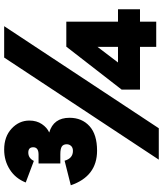

<svg xmlns="http://www.w3.org/2000/svg" viewBox="48 -800 764 899"><g transform="rotate(-90 429.5 -350.0)"><path d="M174 -277Q54 -277 12 -400L127 -429Q138 -390 173 -390Q188 -390 196 -398.5Q204 -407 204 -419Q204 -435 193.5 -442Q183 -449 157 -449H114V-551H156Q190 -551 190 -576Q190 -599 165 -599Q139 -599 126 -573L25 -611Q44 -659 85.5 -685.5Q127 -712 179 -712Q240 -712 277.5 -677Q315 -642 315 -594Q315 -560 298.5 -535.5Q282 -511 259 -501Q328 -481 328 -406Q328 -348 289 -312.5Q250 -277 174 -277ZM132 12 610 -712H757L279 12ZM660 0V-76H460V-162L661 -421H778V-179H836V-76H778V0ZM660 -179V-275L587 -179Z"/></g></svg>

Font: Overpass Heavy
Style: Regular
Weight: 900
Designer: Delve Withrington, Thomas Jockin
Foundry: Delve Fonts
Version: Version 3.000;DELV;Overpass